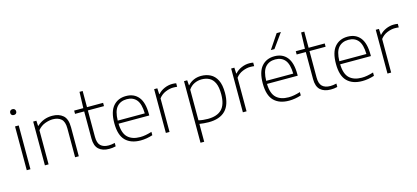

<svg xmlns="http://www.w3.org/2000/svg" viewBox="-75 -1439 4974 2290"><g transform="rotate(-15 2411.5 -294.0)"><path d="M89 0V-540.5H134.5V0ZM112 -675.5Q95 -675.5 85 -685Q75 -694.5 75 -711Q75 -727.5 85 -737.5Q95 -747.5 112 -747.5Q129 -747.5 139 -737.5Q149 -727.5 149 -711Q149 -694.5 139 -685Q129 -675.5 112 -675.5Z M313 0V-540.5H352.5L356 -476H360.5Q438.5 -548.5 549 -548.5Q630.5 -548.5 681 -505.2Q731.5 -462 731.5 -357V0H686V-356.5Q686 -439.5 647.8 -473Q609.5 -506.5 544 -506.5Q500 -506.5 448.5 -487.5Q397 -468.5 358.5 -422V0Z M1105.5 9Q1023.5 9 977.8 -32.8Q932 -74.5 932 -166V-500H819V-540.5H932L938.5 -740H977.5V-540.5H1176.5V-500H977.5V-174Q977.5 -97 1012 -64.8Q1046.5 -32.5 1111 -32.5Q1143.5 -32.5 1187 -42.5V-0.5Q1164.5 5 1145.5 7Q1126.5 9 1105.5 9Z M1495 9Q1374.5 9 1308.5 -57.2Q1242.5 -123.5 1242.5 -270.5Q1242.5 -413 1301.2 -480.8Q1360 -548.5 1459.5 -548.5Q1559 -548.5 1614.2 -480.5Q1669.5 -412.5 1669.5 -270V-252.5H1290Q1293 -133.5 1347 -82.5Q1401 -31.5 1499 -31.5Q1532.5 -31.5 1568 -38Q1603.5 -44.5 1643.5 -57V-15.5Q1566.5 9 1495 9ZM1459.5 -509.5Q1382 -509.5 1337.2 -458.8Q1292.5 -408 1290 -290.5H1624Q1621.5 -407.5 1579 -458.5Q1536.5 -509.5 1459.5 -509.5Z M1806.5 0V-540.5H1846L1849.5 -467.5H1854Q1886 -504 1933.8 -524.5Q1981.5 -545 2030 -545Q2056.5 -545 2079 -540.5V-497Q2067 -498.5 2055 -499.2Q2043 -500 2029 -500Q1986 -500 1935.8 -479.5Q1885.5 -459 1852 -414.5V0Z M2175.5 220V-540.5H2215L2219.5 -477.5H2223Q2251 -510 2293.5 -529.2Q2336 -548.5 2388 -548.5Q2450.5 -548.5 2501.2 -522.5Q2552 -496.5 2581.8 -437.8Q2611.5 -379 2611.5 -280.5Q2611.5 -133.5 2541.2 -62.2Q2471 9 2334 9Q2304 9 2274.5 6Q2245 3 2221 -0.5V220ZM2335 -32Q2450 -32 2507 -90.2Q2564 -148.5 2564 -275.5Q2564 -364 2540.5 -414.5Q2517 -465 2475.8 -486Q2434.5 -507 2382.5 -507Q2337.5 -507 2294.8 -487.8Q2252 -468.5 2221 -424V-45Q2271.5 -32 2335 -32Z M2757.5 0V-540.5H2797L2800.5 -467.5H2805Q2837 -504 2884.8 -524.5Q2932.5 -545 2981 -545Q3007.5 -545 3030 -540.5V-497Q3018 -498.5 3006 -499.2Q2994 -500 2980 -500Q2937 -500 2886.8 -479.5Q2836.5 -459 2803 -414.5V0Z M3328 9Q3207.5 9 3141.5 -57.2Q3075.5 -123.5 3075.5 -270.5Q3075.5 -413 3134.2 -480.8Q3193 -548.5 3292.5 -548.5Q3392 -548.5 3447.2 -480.5Q3502.5 -412.5 3502.5 -270V-252.5H3123Q3126 -133.5 3180 -82.5Q3234 -31.5 3332 -31.5Q3365.5 -31.5 3401 -38Q3436.5 -44.5 3476.5 -57V-15.5Q3399.5 9 3328 9ZM3292.5 -509.5Q3215 -509.5 3170.2 -458.8Q3125.5 -408 3123 -290.5H3457Q3454.5 -407.5 3412 -458.5Q3369.5 -509.5 3292.5 -509.5ZM3272 -630.5 3391 -808H3443.5L3316 -630.5Z M3842 9Q3760 9 3714.2 -32.8Q3668.5 -74.5 3668.5 -166V-500H3555.5V-540.5H3668.5L3675 -740H3714V-540.5H3913V-500H3714V-174Q3714 -97 3748.5 -64.8Q3783 -32.5 3847.5 -32.5Q3880 -32.5 3923.5 -42.5V-0.5Q3901 5 3882 7Q3863 9 3842 9Z M4231.5 9Q4111 9 4045 -57.2Q3979 -123.5 3979 -270.5Q3979 -413 4037.8 -480.8Q4096.5 -548.5 4196 -548.5Q4295.5 -548.5 4350.8 -480.5Q4406 -412.5 4406 -270V-252.5H4026.5Q4029.5 -133.5 4083.5 -82.5Q4137.5 -31.5 4235.5 -31.5Q4269 -31.5 4304.5 -38Q4340 -44.5 4380 -57V-15.5Q4303 9 4231.5 9ZM4196 -509.5Q4118.5 -509.5 4073.8 -458.8Q4029 -408 4026.5 -290.5H4360.5Q4358 -407.5 4315.5 -458.5Q4273 -509.5 4196 -509.5Z M4543 0V-540.5H4582.5L4586 -467.5H4590.5Q4622.5 -504 4670.2 -524.5Q4718 -545 4766.5 -545Q4793 -545 4815.5 -540.5V-497Q4803.5 -498.5 4791.5 -499.2Q4779.5 -500 4765.5 -500Q4722.5 -500 4672.2 -479.5Q4622 -459 4588.5 -414.5V0Z"/></g></svg>

Font: Encode Sans SemiExpanded SemiExpanded ExtraLight
Style: Regular
Weight: 200
Width: 6
Designer: Multiple Designers
Foundry: Impallari Type
Version: Version 3.000; ttfautohint (v1.8.3) -l 8 -r 50 -G 200 -x 14 